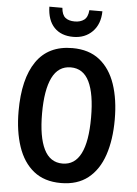

<svg xmlns="http://www.w3.org/2000/svg" viewBox="-62 -985 741 1042"><g transform="rotate(5 308.5 -464.0)"><path d="M571 -358Q571 -248 543 -165Q515 -82 457 -36Q399 10 309 10Q219 10 161 -36.5Q103 -83 75 -166.5Q47 -250 47 -359Q47 -535 112.5 -630Q178 -725 309 -725Q399 -725 457 -679Q515 -633 543 -550.5Q571 -468 571 -358ZM175 -358Q175 -230 208 -163Q241 -96 309 -96Q442 -96 442 -358Q442 -487 409.5 -553.5Q377 -620 309 -620Q241 -620 208 -553Q175 -486 175 -358ZM453 -938Q452 -868 411.5 -827Q371 -786 307 -786Q241 -786 203.5 -825Q166 -864 164 -938H235Q238 -900 256.5 -885Q275 -870 308 -870Q339 -870 359 -885Q379 -900 382 -938Z"/></g></svg>

Font: Avrile Sans Condensed SemiBold
Style: Regular
Weight: 600
Width: 3
Designer: Monotype Design Team
Foundry: Monotype Imaging Inc.
Version: Version 2.001;September 10, 2019;FontCreator 11.5.0.2425 64-